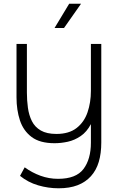

<svg xmlns="http://www.w3.org/2000/svg" viewBox="-20 -764 637 1035"><path d="M296 251Q240 251 185.5 235Q131 219 88 184L113 138Q153 167 198.5 183.5Q244 200 293 200Q390 200 430 147Q470 94 470 5V-95Q448 -53 415 -30.5Q382 -8 345.5 0Q309 8 274 8Q195 8 150.5 -25.5Q106 -59 87.5 -115Q69 -171 69 -239V-527H125V-265Q125 -223 130.5 -183Q136 -143 152 -111Q168 -79 200 -60.5Q232 -42 284 -42Q352 -42 393 -74Q434 -106 452 -159Q470 -212 470 -274V-527H526V4Q526 63 512.5 108.5Q499 154 470 186Q441 218 398 234.5Q355 251 296 251ZM274 -613 353 -744H417L325 -613Z"/></svg>

Font: Onest ExtraLight
Style: Regular
Weight: 250
Designer: Dmitri Voloshin, Andrey Kudryavtsev
Foundry: Dmitri Voloshin, Andrey Kudryavtsev
Version: Version 1.000;gftools[0.9.33]